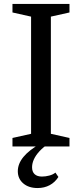

<svg xmlns="http://www.w3.org/2000/svg" viewBox="-20 -740 414 970"><path d="M237 -656V-64L331 -43V0H43V-43L137 -64V-656L43 -677V-720H331V-677ZM170 210Q125 210 97.5 186.5Q70 163 70 125Q70 50 184 -14H225Q198 4 179.5 24Q161 44 151.5 64.5Q142 85 142 105Q142 128 155 140Q168 152 192 152Q210 152 229 147Q248 142 260 132L275 154Q258 181 231 195.5Q204 210 170 210Z"/></svg>

Font: Domine
Style: Regular
Weight: 400
Designer: Pablo Impallari, Rodrigo Fuenzalida, Brenda Gallo
Foundry: Pablo Impallari, Rodrigo Fuenzalida, Brenda Gallo
Version: Version 2.000;September 19, 2022;FontCreator 14.0.0.2877 64-